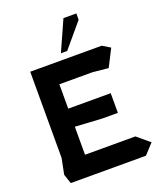

<svg xmlns="http://www.w3.org/2000/svg" viewBox="-168 -1044 953 1147"><g transform="rotate(-20 308.5 -470.5)"><path d="M80 0 60 -60 80 -160V-708H534L584 -678L528 -568L428 -578H218V-423H488V-298H390L218 -308V-130H538L617 -64L558 0ZM290 -749 376 -941H458V-901L330 -749Z"/></g></svg>

Font: Rowdies Light
Style: Regular
Weight: 300
Designer: Jaikishan Patel
Version: Version 1.000; ttfautohint (v1.8.3)